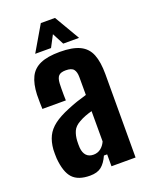

<svg xmlns="http://www.w3.org/2000/svg" viewBox="-146 -849 729 934"><g transform="rotate(-20 218.5 -382.0)"><path d="M156 7.5Q94.9 7.5 66.1 -23.6Q37.3 -54.7 31.1 -127.2Q30.6 -137.4 30.5 -150.4Q30.4 -163.4 30.9 -173.3Q34 -212.5 48 -241.1Q62.1 -269.7 91.4 -291.9Q120.6 -314 169.6 -334Q194.9 -344.8 219.4 -353Q244 -361.1 270.2 -368.7V-460.9Q270.2 -487.6 259.6 -501.2Q249 -514.8 218.6 -514.8Q192.9 -514.8 182.1 -503.6Q171.2 -492.4 169.7 -464.9Q169.2 -456.5 169 -439.6Q168.7 -422.7 169 -405.2Q169.2 -387.7 169.7 -377H48.3Q47.8 -386.8 47.3 -410.2Q46.8 -433.6 47.3 -451.2Q49.5 -506.3 66.7 -541.2Q83.9 -576.1 121.4 -592.5Q158.9 -609 222.1 -609Q287.9 -609 325.4 -590.8Q362.9 -572.7 378.5 -533.6Q394.1 -494.5 394.1 -431.9L393.4 0H268.7V-61.6H252Q236.2 -26.5 215 -9.5Q193.8 7.5 156 7.5ZM206.6 -82.7Q227.9 -82.7 243.9 -94.9Q259.9 -107 269.4 -128.1V-285.1Q251.7 -280.5 234.5 -274Q217.3 -267.5 201.1 -258.1Q174.3 -243.4 164.9 -221.9Q155.6 -200.4 154.1 -173.3Q153.7 -163.9 153.7 -154.9Q153.8 -145.9 154.3 -136.9Q156.8 -110.6 170.1 -96.6Q183.3 -82.7 206.6 -82.7ZM107.1 -640.9 183.9 -772.1H257.3L334.1 -640.9H252.2L220.7 -701.1L189 -640.9Z"/></g></svg>

Font: Big Shoulders Thin
Style: Regular
Weight: 100
Designer: Patric King
Foundry: XO Type Co
Version: Version 2.002